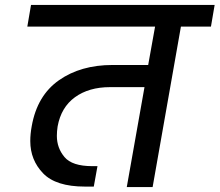

<svg xmlns="http://www.w3.org/2000/svg" viewBox="-20 -760 892 780"><path d="M837 -652H715L600 0H495L567 -406H427Q341 -406 284.5 -365Q228 -324 214 -246Q211 -226 211 -208Q211 -159 242 -122Q273 -85 355 -85H376L361 -2H325Q207 -2 155 -56Q103 -110 103 -187Q103 -216 109 -248Q131 -372 219.5 -434Q308 -496 437 -496H582L610 -652H91L106 -740H852Z"/></svg>

Font: Fz Poppins Med
Style: Italic
Weight: 500
Italic angle: -10°
Designer: Ninad Kale (Devanagari), Jonny Pinhorn (Latin)
Foundry: Indian Type Foundry
Version: Vit hóa bi Vntype.Com & FontZin.Com